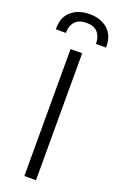

<svg xmlns="http://www.w3.org/2000/svg" viewBox="-193 -950 621 995"><g transform="rotate(20 117.5 -452.0)"><path d="M86 0V-700H150V0ZM-21 -770V-776Q-21 -838 18 -871Q57 -904 118 -904Q179 -904 217.5 -871Q256 -838 256 -776V-770H200V-776Q200 -811 179.5 -833.5Q159 -856 118 -856Q77 -856 56 -833.5Q35 -811 35 -776V-770Z"/></g></svg>

Font: Space Grotesk Light Light
Style: Regular
Weight: 300
Version: Version 2.000